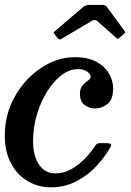

<svg xmlns="http://www.w3.org/2000/svg" viewBox="-23 -770 548 801"><path d="M449 -401.5Q449 -354.5 425.2 -336Q401.5 -317.5 373 -317.5Q349.5 -317.5 330 -332Q310.5 -346.5 310.5 -377.5Q310.5 -402.5 321.8 -414.5Q333 -426.5 344 -433.8Q355 -441 355 -452Q355 -461 341 -471.2Q327 -481.5 301 -481.5Q267 -481.5 234 -456.8Q201 -432 174.2 -389.2Q147.5 -346.5 131.2 -292.8Q115 -239 115 -181.5Q115 -119.5 140 -83Q165 -46.5 208 -46.5Q242 -46.5 273 -63.5Q304 -80.5 329.5 -106.5Q355 -132.5 373.5 -160.5Q378 -167 381.8 -170Q385.5 -173 397.5 -173H418Q433.5 -173 438.5 -169.5Q443.5 -166 437.5 -156Q414.5 -114.5 378.2 -76Q342 -37.5 294.2 -13Q246.5 11.5 189.5 11.5Q135.5 11.5 91.8 -14.8Q48 -41 22.5 -89.5Q-3 -138 -3 -204.5Q-3 -273 22 -332.2Q47 -391.5 89 -436.2Q131 -481 182.8 -506.2Q234.5 -531.5 288.5 -531.5Q343.5 -531.5 379 -512.2Q414.5 -493 431.8 -463Q449 -433 449 -401.5ZM217 -611.5 205.5 -626.5Q200.5 -632.5 201.2 -634.5Q202 -636.5 208.5 -642L324 -741Q334 -749.5 352 -749.5H401.5Q411.5 -749.5 415.5 -747.5Q419.5 -745.5 423 -741L497 -640.5Q499.5 -636.5 499.2 -634.8Q499 -633 494.5 -629L477 -613.5Q470 -607.5 468 -608Q466 -608.5 461 -613L383.5 -681.5Q372.5 -691 358.5 -682L234.5 -608.5Q228 -604.5 224.2 -605.5Q220.5 -606.5 217 -611.5Z"/></svg>

Font: Besley* Medium
Style: Italic
Weight: 500
Italic angle: -13°
Designer: Owen Earl
Foundry: indestructible type*
Version: Version 3.000; ttfautohint (v1.8.3)